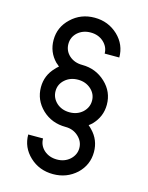

<svg xmlns="http://www.w3.org/2000/svg" viewBox="-120 -786 731 951"><g transform="rotate(15 245.5 -311.0)"><path d="M246 -712Q175 -712 126 -665Q77 -619 77 -553Q77 -491 120 -447Q124 -444 128.5 -440Q133 -436 137 -432Q133 -429 128.5 -425Q124 -421 120 -416Q77 -372 77 -311Q77 -245 126 -198Q175 -152 246 -152Q285 -152 312 -127Q339 -102 339 -68Q339 -34 312 -9Q285 15 246 15Q206 15 179 -9Q153 -33 153 -68H77Q77 -2 126 44Q175 90 246 90Q316 90 366 44Q414 -2 414 -68Q414 -130 371 -174Q368 -178 363 -182Q358 -186 354 -190Q358 -193 363 -197Q368 -201 371 -204Q393 -227 404 -253.5Q415 -280 415 -311Q415 -377 366 -423Q316 -470 246 -470Q206 -470 179 -494Q153 -518 153 -553Q153 -588 179 -612Q206 -636 246 -636Q285 -636 312 -612Q339 -587 339 -553H414Q414 -619 366 -665Q316 -712 246 -712ZM246 -394Q285 -394 312 -370Q339 -346 339 -311Q339 -276 312 -251Q285 -227 246 -227Q206 -227 179 -251Q152 -276 152 -311Q152 -346 179 -370Q206 -394 246 -394Z"/></g></svg>

Font: Unageo
Style: Medium
Weight: 500
Designer: Richard Sepsi
Foundry: Richard Sepsi
Version: Version 2.000